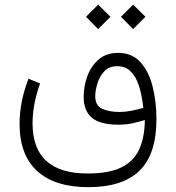

<svg xmlns="http://www.w3.org/2000/svg" viewBox="-20 -564 742 809"><path d="M489.7 -493.2 541 -544.4 592.8 -493.2 541 -441.4ZM342.3 -493.2 393.6 -544.4 445.3 -493.2 393.6 -441.4ZM148.9 -212.4Q117.2 -124 117.2 -44.4Q117.2 167 349.1 167Q439.9 167 492.2 140.9Q544.4 114.7 566.9 64.5Q589.4 14.2 590.3 -58.1Q563.5 -50.3 537.4 -44.4Q511.2 -38.6 479 -38.6Q401.9 -38.6 367.2 -67.9Q332.5 -97.2 332.5 -155.8Q332.5 -201.7 348.4 -244.1Q364.3 -286.6 396.5 -314Q428.7 -341.3 477.5 -341.3Q536.1 -341.3 571.5 -302.2Q606.9 -263.2 623 -199.5Q639.2 -135.7 639.2 -61.5Q639.2 85.4 568.1 155Q497.1 224.6 352.1 224.6Q210.9 224.6 136.7 156.7Q62.5 88.9 62.5 -42Q62.5 -135.3 100.1 -232.4ZM584 -109.4Q581.1 -134.8 575.2 -165Q569.3 -195.3 557.6 -222.7Q545.9 -250 525.6 -267.6Q505.4 -285.2 474.1 -285.2Q439 -285.2 418.7 -262.7Q398.4 -240.2 389.9 -210.4Q381.3 -180.7 381.3 -159.2Q381.3 -119.1 410.4 -105.7Q439.5 -92.3 481.9 -92.3Q507.8 -92.3 533.9 -97.4Q560.1 -102.5 584 -109.4Z"/></svg>

Font: Vazir Thin FD
Style: Thin-FD
Weight: 100
Designer: Saber Rastikerdar
Foundry: Saber Rastikerdar
Version: Version 30.0.0